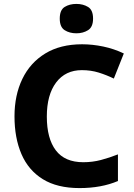

<svg xmlns="http://www.w3.org/2000/svg" viewBox="-20 -950 683 980"><path d="M398 -592Q314 -592 266.5 -529Q219 -466 219 -355Q219 -243 265 -182.5Q311 -122 405 -122Q452 -122 495.5 -133.5Q539 -145 582 -162V-26Q497 10 386 10Q272 10 198.5 -35.5Q125 -81 89.5 -163.5Q54 -246 54 -356Q54 -464 94 -547Q134 -630 211 -677Q288 -724 399 -724Q452 -724 507 -712.5Q562 -701 612 -677L561 -549Q524 -567 484 -579.5Q444 -592 398 -592ZM370 -930Q404 -930 429.5 -914.5Q455 -899 455 -855Q455 -812 429.5 -796Q404 -780 370 -780Q335 -780 310 -796Q285 -812 285 -855Q285 -899 310 -914.5Q335 -930 370 -930Z"/></svg>

Font: Noto Sans Oriya
Style: Bold
Weight: 700
Designer: Amélie Bonet and Sol Matas
Foundry: Google LLC
Version: Version 2.006; ttfautohint (v1.8.4.7-5d5b)